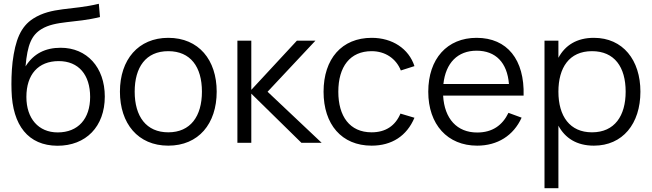

<svg xmlns="http://www.w3.org/2000/svg" viewBox="-20 -755 3446 1015"><path d="M283 15.5C434.5 16 534 -86 534 -244.5C534 -399.5 439 -502.5 301 -502.5C220 -502.5 158 -472 115 -404C125 -519 147 -569 199 -601C274.5 -647 377 -632 508.5 -665L502.5 -735C359 -700 253 -718.5 156 -657C88.5 -614 61 -542 46.5 -427.5C40.5 -375.5 39.5 -318 41 -275.5C46 -91.5 130 14.5 283 15.5ZM285 -55C183.5 -55 119.5 -128.5 119.5 -242.5C119.5 -360.5 181.5 -432 290.5 -432C396 -432 456.5 -359 456.5 -242.5C456.5 -127 393 -55 285 -55Z M869.5 15C1029.5 15 1125.5 -100.5 1125.5 -270.5C1125.5 -438 1031 -555 869.5 -555C711.5 -555 614 -440 614 -270.5C614 -102.5 709 15 869.5 15ZM869.5 -55.5C753.5 -55.5 692 -139 692 -270.5C692 -399 750.5 -484.5 869.5 -484.5C987 -484.5 1047.5 -402 1047.5 -270.5C1047.5 -141 987.5 -55.5 869.5 -55.5Z M1235 0H1308.5V-260L1573.5 0H1680.5L1394.5 -270L1647.5 -540H1549.5L1308.5 -280V-540H1235Z M1944.5 15C2051.5 15 2130.5 -36.5 2171 -132.5L2097 -154.5C2070 -90.5 2019 -55.5 1944.5 -55.5C1828.5 -55.5 1768.5 -140.5 1768.5 -270C1768.5 -402.5 1830.5 -484.5 1944.5 -484.5C2015.5 -484.5 2073.5 -446.5 2099 -382.5L2171 -405.5C2141 -497.5 2054.5 -555 1945 -555C1787 -555 1690.5 -444 1690.5 -270C1690.5 -97.5 1786 15 1944.5 15Z M2502.5 -54.5C2396.5 -54.5 2329.5 -126.5 2322.5 -249.5H2748C2753.5 -439.5 2661.5 -555 2499.5 -555C2344 -555 2244 -444.5 2244 -270C2244 -96.5 2346 15 2502.5 15C2610 15 2694.5 -38 2737.5 -133L2668 -158.5C2636 -92.5 2583 -54.5 2502.5 -54.5ZM2324 -311C2336 -422.5 2399.5 -487 2499.5 -487C2600.5 -487 2661.5 -424 2670.5 -311Z M2932 240V-90.5C2967.5 -25 3028.5 15 3119.5 15C3271.5 15 3365.5 -100.5 3365.5 -270.5C3365.5 -437.5 3273 -555 3119.5 -555C3029 -555 2967.5 -515.5 2932 -449.5V-540H2858.5V240ZM3109.5 -55.5C2992.5 -55.5 2932 -140.5 2932 -270.5C2932 -396.5 2988.5 -484.5 3109.5 -484.5C3228.5 -484.5 3287.5 -400.5 3287.5 -270.5C3287.5 -143 3229.5 -55.5 3109.5 -55.5Z"/></svg>

Font: Vela Sans
Style: Regular
Weight: 400
Designer: Principal design: Mikhail Sharanda - project Manrope.
Design modification: Ravid Balaliev
Foundry: Mikhail Sharanda
Version: Version 1.001